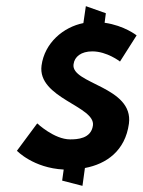

<svg xmlns="http://www.w3.org/2000/svg" viewBox="-20 -544 464 624"><path d="M282 -136C276 -93 231 -91 208 -91C156 -91 101 -143 101 -143L35 -54C35 -54 88 2 187 7L182 43L248 60L256 2C326 -11 387 -54 399 -142C415 -263 210 -271 219 -335C222 -360 244 -377 280 -377C328 -377 370 -344 370 -344L424 -429C424 -429 384 -461 320 -470L324 -501L259 -524L251 -469C186 -456 125 -405 115 -331C101 -225 291 -199 282 -136Z"/></svg>

Font: Hussar Tani
Style: Kurs
Weight: 700
Foundry: Cannot Into Space Fonts
Version: Version 0.92